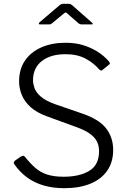

<svg xmlns="http://www.w3.org/2000/svg" viewBox="-20 -976 671 1006"><path d="M499 -613Q471 -646 428 -669Q385 -692 323 -692Q245 -692 199 -656Q153 -620 153 -555Q153 -538 160.5 -515.5Q168 -493 192.5 -471Q217 -449 266 -431L408 -382Q498 -352 535.5 -304Q573 -256 573 -190Q573 -127 542 -82Q511 -37 453.5 -13.5Q396 10 316 10Q258 10 209.5 -4Q161 -18 123 -45.5Q85 -73 56 -114Q51 -120 52.5 -125.5Q54 -131 62 -137L88 -155Q97 -160 101.5 -160Q106 -160 111 -154Q138 -120 165 -96.5Q192 -73 227 -61.5Q262 -50 314 -50Q397 -50 448 -81Q499 -112 499 -184Q499 -211 489 -232.5Q479 -254 453.5 -273.5Q428 -293 378 -311L227 -366Q172 -386 140 -415Q108 -444 94 -479Q80 -514 80 -549Q80 -613 110.5 -658Q141 -703 196 -727.5Q251 -752 324 -752Q373 -752 413.5 -740Q454 -728 489 -706.5Q524 -685 551 -654Q554 -650 555.5 -646Q557 -642 551 -637L515 -608Q510 -605 507.5 -606.5Q505 -608 499 -613ZM390 -855 334 -904Q327 -911 324.5 -911Q322 -911 313 -904L254 -855Q248 -850 245.5 -849Q243 -848 237 -848H190Q184 -848 183.5 -851.5Q183 -855 187 -859L289 -946Q294 -950 298.5 -953Q303 -956 311 -956H342Q349 -956 352.5 -952.5Q356 -949 360 -947L460 -859Q473 -848 459 -848H407Q403 -848 399 -849.5Q395 -851 390 -855Z"/></svg>

Font: Libre Franklin Light
Style: Regular
Weight: 300
Designer: Pablo Impallari, Rodrigo Fuenzalida, Nhung Nguyen
Foundry: Impallari Type
Version: Version 3.000